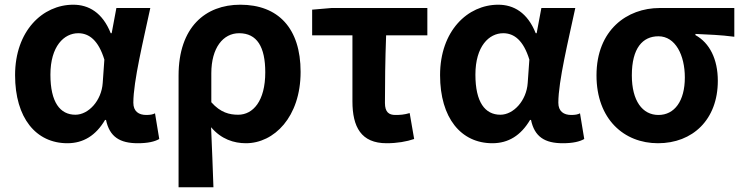

<svg xmlns="http://www.w3.org/2000/svg" viewBox="-20 -594 3150 815"><path d="M266 14C334 14 387 -19 426 -85H430C445 -13 489 14 565 14C608 14 637 7 656 -4L638 -113C629 -108 617 -106 601 -106C569 -106 546 -121 546 -158C546 -249 589 -424 618 -560H474L454 -453H450C415 -541 356 -574 291 -574C161 -574 44 -463 44 -275C44 -93 133 14 266 14ZM300 -107C235 -107 194 -160 194 -277C194 -398 252 -453 312 -453C359 -453 398 -422 423 -341L416 -242C411 -167 356 -107 300 -107Z M738 201H886C883 113 880 38 876 -54C919 -3 973 14 1024 14C1143 14 1256 -97 1256 -289C1256 -474 1161 -574 1000 -574C852 -574 738 -479 738 -273ZM991 -107C954 -107 916 -116 877 -160V-283C877 -391 927 -453 995 -453C1071 -453 1106 -395 1106 -287C1106 -165 1054 -107 991 -107Z M1621 14C1666 14 1706 7 1738 -4L1719 -114C1695 -107 1678 -106 1658 -106C1631 -106 1614 -118 1614 -157C1614 -237 1615 -339 1619 -444H1794V-560H1387L1305 -553V-444H1476V-164C1476 -55 1513 14 1621 14Z M2070 14C2138 14 2191 -19 2230 -85H2234C2249 -13 2293 14 2369 14C2412 14 2441 7 2460 -4L2442 -113C2433 -108 2421 -106 2405 -106C2373 -106 2350 -121 2350 -158C2350 -249 2393 -424 2422 -560H2278L2258 -453H2254C2219 -541 2160 -574 2095 -574C1965 -574 1848 -463 1848 -275C1848 -93 1937 14 2070 14ZM2104 -107C2039 -107 1998 -160 1998 -277C1998 -398 2056 -453 2116 -453C2163 -453 2202 -422 2227 -341L2220 -242C2215 -167 2160 -107 2104 -107Z M2773 14C2920 14 3027 -86 3027 -251C3027 -343 2992 -412 2932 -445V-450C2991 -447 3036 -446 3097 -438V-560H2780C2642 -560 2512 -467 2512 -274C2512 -88 2629 14 2773 14ZM2775 -106C2707 -106 2662 -166 2662 -274C2662 -390 2708 -440 2775 -440C2847 -440 2887 -360 2887 -265C2887 -165 2843 -106 2775 -106Z"/></svg>

Font: Spoqa Han Sans Neo Bold
Style: Bold
Weight: 700
Designer: [Spoqa Han Sans Neo] Dong-huui Kim  Younghwa Kang  Yujin Lee  [Noto Sans] Ryoko NISHIZUKA  (kana & ideographs); Paul D. 
Foundry: Spoqa (http://www.spoqa-han-sans.com)
Version: Version 1.000